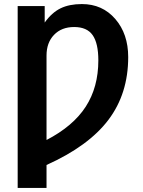

<svg xmlns="http://www.w3.org/2000/svg" viewBox="-20 -718 705 945"><path d="M611 -437Q611 -257 513.5 -128Q416 1 209 94V207H67V-688H200V-607Q235 -656 278 -677Q321 -698 383 -698Q484 -698 547.5 -624.5Q611 -551 611 -437ZM464 -421Q464 -505 436 -545Q408 -585 345 -585Q283 -585 246 -546.5Q209 -508 209 -445V-29Q340 -97 402 -193Q464 -289 464 -421Z"/></svg>

Font: Libra Sans
Style: Bold
Weight: 700
Foundry: Context Ltd
Version: Version 1.000